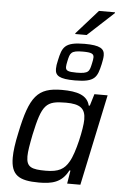

<svg xmlns="http://www.w3.org/2000/svg" viewBox="-63 -1019 678 1071"><g transform="rotate(5 275.5 -483.5)"><path d="M327 -840 326 -835H390L536 -970L537 -975H447ZM347 -577C461 -577 471 -607 488 -681C492 -700 495 -716 495 -730C495 -767 471 -785 383 -785C270 -785 259 -754 243 -681C238 -661 236 -645 236 -632C236 -594 259 -577 347 -577ZM352 -621C304 -621 291 -627 291 -648C291 -656 293 -667 296 -681C306 -727 310 -741 377 -741C426 -741 439 -734 439 -714C439 -705 437 -695 434 -681C424 -634 421 -621 352 -621ZM196 8C267 8 324 -3 360 -74H366L354 0H428L536 -510H462L442 -444H436C422 -501 366 -518 280 -518C143 -518 101 -465 58 -258C45 -199 39 -153 39 -118C39 -20 84 8 196 8ZM229 -61C150 -61 120 -71 120 -132C120 -160 127 -199 138 -255C175 -427 196 -449 308 -449C388 -449 418 -426 418 -364C418 -314 388 -175 358 -125C333 -80 300 -61 229 -61Z"/></g></svg>

Font: Saira UNSAM
Style: Italic
Weight: 400
Italic angle: -12°
Designer: Hector Gatti with collaboration of the Omnibus-Type team
Foundry: Omnibus-Type
Version: Version 0.072;PS 000.072;hotconv 1.0.88;makeotf.lib2.5.64775